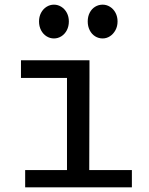

<svg xmlns="http://www.w3.org/2000/svg" viewBox="-20 -804 640 824"><path d="M364 -469.5 363 -74H546V0H88V-74H267.5V-469.5H70V-545.5H364ZM147.5 -712Q147.5 -732.5 156.2 -749Q165 -765.5 179.8 -774.8Q194.5 -784 211.5 -784Q228.5 -784 243.2 -774.8Q258 -765.5 266.8 -749Q275.5 -732.5 275.5 -712Q275.5 -691 266.8 -674.2Q258 -657.5 243.2 -648.2Q228.5 -639 211.5 -639Q194.5 -639 179.8 -648.2Q165 -657.5 156.2 -674.2Q147.5 -691 147.5 -712ZM356.5 -712Q356.5 -733 365 -749.5Q373.5 -766 388.2 -775Q403 -784 420.5 -784Q437.5 -784 452.2 -774.8Q467 -765.5 475.8 -749Q484.5 -732.5 484.5 -712Q484.5 -691 475.5 -674.5Q466.5 -658 452 -648.5Q437.5 -639 420.5 -639Q403 -639 388.2 -648.2Q373.5 -657.5 365 -674.2Q356.5 -691 356.5 -712Z"/></svg>

Font: SplineSansMono30
Style: Regular
Weight: 400
Designer: Eben Sorkin, Mirko Velimirovic
Foundry: Sorkin Type
Version: Version 1.000